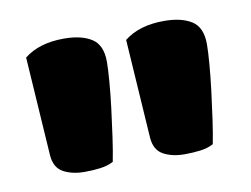

<svg xmlns="http://www.w3.org/2000/svg" viewBox="-43 -718 496 380"><g transform="rotate(-10 205.0 -527.5)"><path d="M158 -404Q147 -398 132 -396Q117 -394 100 -394Q75 -394 57.5 -403.5Q40 -413 38 -438L25 -637Q55 -661 105 -661Q140 -661 160.5 -648Q181 -635 181 -601Q181 -587 179 -562Q177 -537 173.5 -508.5Q170 -480 166 -452Q162 -424 158 -404ZM359 -404Q348 -398 333 -396Q318 -394 301 -394Q276 -394 258.5 -403.5Q241 -413 239 -438L226 -637Q256 -661 306 -661Q341 -661 361.5 -648Q382 -635 382 -601Q382 -587 380 -562Q378 -537 374.5 -508.5Q371 -480 367 -452Q363 -424 359 -404Z"/></g></svg>

Font: Baloo Bhai
Style: Regular
Weight: 400
Designer: Supriya Tembe, Noopur Datye and Ek Type
Foundry: Ek Type
Version: Version 1.443;PS 1.000;hotconv 16.6.51;makeotf.lib2.5.65220;